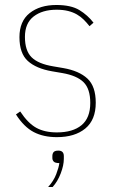

<svg xmlns="http://www.w3.org/2000/svg" viewBox="-20 -538 457 770"><path d="M208 12Q154 12 115 -8.5Q76 -29 44 -79L61 -91Q92 -44 125.5 -25.5Q159 -7 208 -7Q272 -7 307 -36Q342 -65 342 -125Q342 -182 315 -208.5Q288 -235 230 -245L189 -252Q125 -263 91.5 -293.5Q58 -324 58 -389Q58 -453 99 -485.5Q140 -518 206 -518Q265 -518 298.5 -497.5Q332 -477 355 -447L339 -433Q328 -447 316 -459Q304 -471 288.5 -480Q273 -489 253 -494Q233 -499 207 -499Q150 -499 115 -472Q80 -445 80 -390Q80 -335 106.5 -308.5Q133 -282 193 -272L234 -265Q297 -254 330.5 -223Q364 -192 364 -126Q364 -57 322 -22.5Q280 12 208 12ZM214 66Q236 66 236 88V99Q236 125 223.5 157.5Q211 190 191 212H173Q195 188 205.5 160.5Q216 133 218 116Q201 116 195.5 110Q190 104 190 96V88Q190 78 195 72Q200 66 214 66Z"/></svg>

Font: IBM Plex Sans Condensed Thin
Style: Regular
Weight: 100
Width: 3
Designer: Mike Abbink, Paul van der Laan, Pieter van Rosmalen
Foundry: Bold Monday
Version: Version 1.3